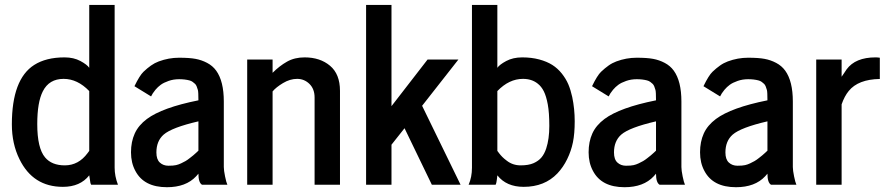

<svg xmlns="http://www.w3.org/2000/svg" viewBox="-20 -760 3643 790"><path d="M347.2 -385.3Q298.8 -435.5 241.7 -435.5Q182.1 -435.5 156.2 -384.3Q133.3 -339.4 133.3 -249.5Q133.3 -150.4 165.5 -112.3Q192.9 -79.6 246.6 -79.6Q303.2 -79.6 340.3 -129.9Q346.7 -138.7 347.2 -139.2ZM451.7 -69.8Q451.7 -35.6 465.3 0H355Q353.5 -2.4 352.1 -6.8L347.2 -38.6Q310.1 8.8 238.8 8.8Q115.7 8.8 60.1 -105Q28.8 -168.5 28.8 -248Q28.8 -434.1 120.6 -492.7Q169.4 -523.9 245.6 -523.9Q283.2 -523.9 310.8 -509Q338.4 -494.1 347.2 -481V-739.7H451.7Z M623.5 -132.8Q623.5 -104 637.7 -91.1Q651.9 -78.1 672.9 -78.1Q693.8 -78.1 704.3 -80.6Q714.8 -83 725.1 -87.9L743.2 -97.2Q751 -101.6 760.7 -109.4L774.9 -120.6Q778.8 -124 787.6 -131.8L796.4 -140.1V-260.7Q687 -235.4 653.3 -206.1Q623.5 -179.7 623.5 -132.8ZM811 0Q796.4 -8.8 796.4 -45.4L787.1 -34.7Q745.1 10.3 667 10.3Q572.3 10.3 537.1 -56.6Q519 -89.8 519 -133.3Q519 -176.8 534.4 -210.7Q549.8 -244.6 584.5 -270.5Q647.5 -317.4 796.4 -347.2Q796.4 -381.8 794.2 -389.6Q792 -397.5 789.3 -404.3Q786.6 -411.1 782.7 -414.8Q778.8 -418.5 772.9 -422.9Q767.1 -427.2 759.3 -429.2Q740.2 -434.1 717 -434.1Q693.8 -434.1 673.6 -427Q653.3 -419.9 641.4 -411.1Q629.4 -402.3 619.6 -390.6Q606.9 -375 601.6 -363.3L533.2 -405.3Q554.7 -449.7 570.3 -464.6Q585.9 -479.5 601.1 -490.2Q616.2 -501 633.3 -507.3Q674.3 -522.5 716.8 -522.5Q759.3 -522.5 784.4 -517.8Q809.6 -513.2 832.3 -501.2Q855 -489.3 869.6 -469.2Q900.9 -425.8 900.9 -342.3V-72.8Q900.9 -59.1 906 -34.2Q911.1 -9.3 915.5 0Z M1378.9 -386.2V0H1274.4V-358.9Q1274.4 -394 1253.2 -414.8Q1231.9 -435.5 1202.6 -435.5Q1173.3 -435.5 1144.5 -418.2Q1115.7 -400.9 1101.6 -383.8V0H997.1V-515.1H1101.6V-460.4Q1129.9 -488.8 1160.9 -506.3Q1191.9 -523.9 1233.4 -523.9Q1296.9 -523.9 1337.9 -489.5Q1378.9 -455.1 1378.9 -386.2Z M1486.3 0V-739.7H1590.8V-323.2L1739.3 -515.1H1866.2L1716.8 -324.7L1875 0H1756.8L1644.5 -232.4L1590.8 -164.6V0Z M2131.8 -435.5Q2074.7 -435.5 2026.4 -385.3V-139.2Q2026.9 -138.7 2033.2 -130.1Q2039.6 -121.6 2046.9 -114.3Q2054.2 -106.9 2065.4 -98.6Q2089.8 -79.6 2122.3 -79.6Q2154.8 -79.6 2175.3 -88.6Q2195.8 -97.7 2208 -112.3Q2220.2 -127 2227.5 -149.4Q2240.2 -188 2240.2 -241.9Q2240.2 -295.9 2233.9 -330.3Q2227.5 -364.7 2217.5 -384.5Q2207.5 -404.3 2192.4 -416Q2168 -435.5 2131.8 -435.5ZM2026.4 -38.6Q2022.5 0 2018.6 0H1908.2Q1921.9 -31.2 1921.9 -69.8V-739.7H2026.4V-481Q2035.2 -494.1 2063 -509Q2090.8 -523.9 2128.9 -523.9Q2167 -523.9 2198.7 -515.4Q2230.5 -506.8 2252.7 -492.7Q2274.9 -478.5 2291.7 -457.3Q2308.6 -436 2318.4 -413.1Q2328.1 -390.1 2334.5 -360.8Q2344.7 -312 2344.7 -261.2Q2344.7 -210.4 2337.4 -174.6Q2330.1 -138.7 2313.7 -105.2Q2297.4 -71.8 2273.4 -46.4Q2220.7 8.8 2134.8 8.8Q2063.5 8.8 2026.4 -38.6Z M2506.3 -132.8Q2506.3 -104 2520.5 -91.1Q2534.7 -78.1 2555.7 -78.1Q2576.7 -78.1 2587.2 -80.6Q2597.7 -83 2607.9 -87.9L2626 -97.2Q2633.8 -101.6 2643.6 -109.4L2657.7 -120.6Q2661.6 -124 2670.4 -131.8L2679.2 -140.1V-260.7Q2569.8 -235.4 2536.1 -206.1Q2506.3 -179.7 2506.3 -132.8ZM2693.8 0Q2679.2 -8.8 2679.2 -45.4L2669.9 -34.7Q2627.9 10.3 2549.8 10.3Q2455.1 10.3 2419.9 -56.6Q2401.9 -89.8 2401.9 -133.3Q2401.9 -176.8 2417.2 -210.7Q2432.6 -244.6 2467.3 -270.5Q2530.3 -317.4 2679.2 -347.2Q2679.2 -381.8 2677 -389.6Q2674.8 -397.5 2672.1 -404.3Q2669.4 -411.1 2665.5 -414.8Q2661.6 -418.5 2655.8 -422.9Q2649.9 -427.2 2642.1 -429.2Q2623 -434.1 2599.9 -434.1Q2576.7 -434.1 2556.4 -427Q2536.1 -419.9 2524.2 -411.1Q2512.2 -402.3 2502.4 -390.6Q2489.7 -375 2484.4 -363.3L2416 -405.3Q2437.5 -449.7 2453.1 -464.6Q2468.8 -479.5 2483.9 -490.2Q2499 -501 2516.1 -507.3Q2557.1 -522.5 2599.6 -522.5Q2642.1 -522.5 2667.2 -517.8Q2692.4 -513.2 2715.1 -501.2Q2737.8 -489.3 2752.4 -469.2Q2783.7 -425.8 2783.7 -342.3V-72.8Q2783.7 -59.1 2788.8 -34.2Q2793.9 -9.3 2798.3 0Z M2964.8 -132.8Q2964.8 -104 2979 -91.1Q2993.2 -78.1 3014.2 -78.1Q3035.2 -78.1 3045.7 -80.6Q3056.2 -83 3066.4 -87.9L3084.5 -97.2Q3092.3 -101.6 3102.1 -109.4L3116.2 -120.6Q3120.1 -124 3128.9 -131.8L3137.7 -140.1V-260.7Q3028.3 -235.4 2994.6 -206.1Q2964.8 -179.7 2964.8 -132.8ZM3152.3 0Q3137.7 -8.8 3137.7 -45.4L3128.4 -34.7Q3086.4 10.3 3008.3 10.3Q2913.6 10.3 2878.4 -56.6Q2860.4 -89.8 2860.4 -133.3Q2860.4 -176.8 2875.7 -210.7Q2891.1 -244.6 2925.8 -270.5Q2988.8 -317.4 3137.7 -347.2Q3137.7 -381.8 3135.5 -389.6Q3133.3 -397.5 3130.6 -404.3Q3127.9 -411.1 3124 -414.8Q3120.1 -418.5 3114.3 -422.9Q3108.4 -427.2 3100.6 -429.2Q3081.5 -434.1 3058.3 -434.1Q3035.2 -434.1 3014.9 -427Q2994.6 -419.9 2982.7 -411.1Q2970.7 -402.3 2960.9 -390.6Q2948.2 -375 2942.9 -363.3L2874.5 -405.3Q2896 -449.7 2911.6 -464.6Q2927.2 -479.5 2942.4 -490.2Q2957.5 -501 2974.6 -507.3Q3015.6 -522.5 3058.1 -522.5Q3100.6 -522.5 3125.7 -517.8Q3150.9 -513.2 3173.6 -501.2Q3196.3 -489.3 3210.9 -469.2Q3242.2 -425.8 3242.2 -342.3V-72.8Q3242.2 -59.1 3247.3 -34.2Q3252.4 -9.3 3256.8 0Z M3338.4 0V-515.1H3442.9V-444.3Q3444.8 -446.8 3451.7 -457L3463.4 -474.6Q3499.5 -523.9 3582.5 -523.9Q3591.3 -523.9 3600.1 -522.5V-435.1Q3511.2 -433.6 3472.2 -385.7Q3454.6 -364.3 3442.9 -330.6V0Z"/></svg>

Font: News Cycle
Style: Bold
Weight: 700
Version: Version 0.5.1